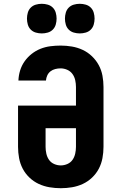

<svg xmlns="http://www.w3.org/2000/svg" viewBox="-20 -983 640 1011"><path d="M300 8Q270 8 240.5 3Q211 -2 184 -14.5Q157 -27 135 -48Q113 -69 99.5 -95Q86 -121 80.5 -150.5Q75 -180 75 -210V-427H380V-525Q380 -543 376 -561Q372 -579 361.5 -593.5Q351 -608 334 -615.5Q317 -623 299 -623Q285 -623 271 -619.5Q257 -616 246 -607.5Q235 -599 229 -586Q223 -573 222 -559H77Q78 -586 86 -612Q94 -638 109.5 -660Q125 -682 146.5 -699Q168 -716 193 -726Q218 -736 245 -739.5Q272 -743 299 -743Q329 -743 358.5 -738Q388 -733 415 -720.5Q442 -708 464 -687Q486 -666 500 -640Q514 -614 519.5 -584.5Q525 -555 525 -525V-210Q525 -180 519.5 -150.5Q514 -121 500.5 -95Q487 -69 465 -48Q443 -27 416 -14.5Q389 -2 359.5 3Q330 8 300 8ZM300 -112Q318 -112 335 -119.5Q352 -127 362 -141.5Q372 -156 376 -174Q380 -192 380 -210V-308H220V-210Q220 -192 224 -174Q228 -156 238 -141.5Q248 -127 265 -119.5Q282 -112 300 -112ZM400 -807Q384 -807 368.5 -811.5Q353 -816 342 -827Q331 -838 326.5 -853.5Q322 -869 322 -885Q322 -901 326.5 -916.5Q331 -932 342 -943Q353 -954 368.5 -958.5Q384 -963 400 -963Q416 -963 431.5 -958.5Q447 -954 458 -943Q469 -932 473.5 -916.5Q478 -901 478 -885Q478 -869 473.5 -853.5Q469 -838 458 -827Q447 -816 431.5 -811.5Q416 -807 400 -807ZM200 -807Q184 -807 168.5 -811.5Q153 -816 142 -827Q131 -838 126.5 -853.5Q122 -869 122 -885Q122 -901 126.5 -916.5Q131 -932 142 -943Q153 -954 168.5 -958.5Q184 -963 200 -963Q216 -963 231.5 -958.5Q247 -954 258 -943Q269 -932 273.5 -916.5Q278 -901 278 -885Q278 -869 273.5 -853.5Q269 -838 258 -827Q247 -816 231.5 -811.5Q216 -807 200 -807Z"/></svg>

Font: Iosevka Slab Heavy Extended
Style: Regular
Weight: 900
Width: 7
Monospace: yes
Designer: Belleve Invis
Foundry: Belleve Invis
Version: Version 11.1.0; ttfautohint (v1.8.3)